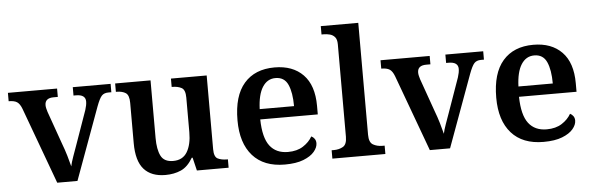

<svg xmlns="http://www.w3.org/2000/svg" viewBox="-49 -923 3385 1097"><g transform="rotate(-5 1643.5 -375.0)"><path d="M79 -438Q68 -467 52 -477.5Q36 -488 4 -488V-536H286V-488H262Q212 -488 212 -447Q212 -438 214.5 -428Q217 -418 220 -408L287 -219Q300 -185 311 -148Q322 -111 328 -86Q332 -107 344 -140.5Q356 -174 366 -202L436 -400Q445 -428 445 -448Q445 -488 390 -488H376V-536H593V-488H576Q551 -488 537.5 -473.5Q524 -459 507 -413L356 0H240Z M860 10Q779 10 737 -37.5Q695 -85 695 -187V-418Q695 -462 675.5 -475Q656 -488 622 -488H619V-536H822V-205Q822 -140 840.5 -103Q859 -66 911 -66Q966 -66 991.5 -108.5Q1017 -151 1017 -222V-420Q1017 -465 995.5 -476.5Q974 -488 943 -488H939V-536H1144V-113Q1144 -69 1165 -58.5Q1186 -48 1217 -48H1223V0H1041L1023 -75H1018Q989 -25 949.5 -7.5Q910 10 860 10Z M1545 10Q1425 10 1361 -62Q1297 -134 1297 -265Q1297 -405 1359 -476.5Q1421 -548 1534 -548Q1638 -548 1697.5 -487Q1757 -426 1757 -308V-259H1427Q1429 -154 1465 -107Q1501 -60 1569 -60Q1621 -60 1656 -82.5Q1691 -105 1709 -137Q1720 -132 1727.5 -121.5Q1735 -111 1735 -96Q1735 -72 1714.5 -47.5Q1694 -23 1652 -6.5Q1610 10 1545 10ZM1626 -318Q1626 -396 1605.5 -441.5Q1585 -487 1534 -487Q1487 -487 1459.5 -444Q1432 -401 1429 -318Z M1818 0V-48H1831Q1861 -48 1883.5 -61Q1906 -74 1906 -118V-648Q1906 -676 1894.5 -689.5Q1883 -703 1865.5 -707.5Q1848 -712 1831 -712H1818V-760H2033V-118Q2033 -74 2056 -61Q2079 -48 2109 -48H2122V0Z M2216 -438Q2205 -467 2189 -477.5Q2173 -488 2141 -488V-536H2423V-488H2399Q2349 -488 2349 -447Q2349 -438 2351.5 -428Q2354 -418 2357 -408L2424 -219Q2437 -185 2448 -148Q2459 -111 2465 -86Q2469 -107 2481 -140.5Q2493 -174 2503 -202L2573 -400Q2582 -428 2582 -448Q2582 -488 2527 -488H2513V-536H2730V-488H2713Q2688 -488 2674.5 -473.5Q2661 -459 2644 -413L2493 0H2377Z M3029 10Q2909 10 2845 -62Q2781 -134 2781 -265Q2781 -405 2843 -476.5Q2905 -548 3018 -548Q3122 -548 3181.5 -487Q3241 -426 3241 -308V-259H2911Q2913 -154 2949 -107Q2985 -60 3053 -60Q3105 -60 3140 -82.5Q3175 -105 3193 -137Q3204 -132 3211.5 -121.5Q3219 -111 3219 -96Q3219 -72 3198.5 -47.5Q3178 -23 3136 -6.5Q3094 10 3029 10ZM3110 -318Q3110 -396 3089.5 -441.5Q3069 -487 3018 -487Q2971 -487 2943.5 -444Q2916 -401 2913 -318Z"/></g></svg>

Font: Noto Serif Hentaigana SemiBold
Style: Regular
Weight: 600
Designer: Kazuhiro Yamada
Foundry: nipponia
Version: Version 1.000; ttfautohint (v1.8.4.7-5d5b)